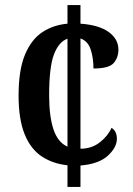

<svg xmlns="http://www.w3.org/2000/svg" viewBox="-20 -734 524 754"><path d="M245 -85Q187 -91 143.5 -120Q100 -149 76.5 -207.5Q53 -266 53 -359Q53 -459 78 -519Q103 -579 146 -607.5Q189 -636 245 -641V-714H296V-641Q368 -636 406.5 -608.5Q445 -581 445 -539Q445 -508 426.5 -486.5Q408 -465 347 -465Q347 -507 336 -540Q325 -573 296 -583V-150Q340 -150 372 -175Q404 -200 418 -232Q439 -219 439 -189Q439 -155 403.5 -122.5Q368 -90 296 -84V0H245ZM245 -582Q211 -570 192 -520.5Q173 -471 173 -360Q173 -277 190 -226Q207 -175 245 -158Z"/></svg>

Font: Noto Serif Lao Condensed SemiBold
Style: Regular
Weight: 600
Width: 3
Designer: Monotype Design Team
Foundry: Monotype Imaging Inc.
Version: Version 2.003; ttfautohint (v1.8.4.7-5d5b)